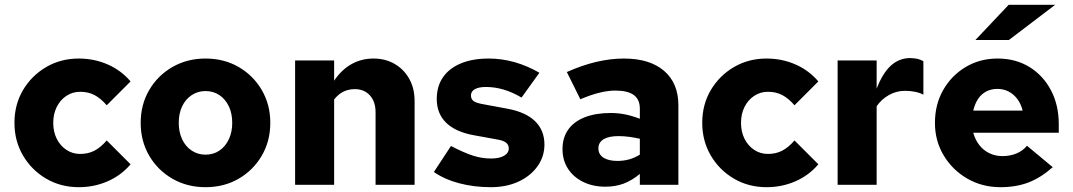

<svg xmlns="http://www.w3.org/2000/svg" viewBox="-20 -767 4453 797"><path d="M307 10Q232 10 171.5 -25.5Q111 -61 75.5 -121.5Q40 -182 40 -257Q40 -333 75.5 -393Q111 -453 171.5 -488.5Q232 -524 307 -524Q371 -524 427 -499.5Q483 -475 522 -429L423 -330Q398 -359 372 -372.5Q346 -386 313 -386Q281 -386 255.5 -369Q230 -352 215.5 -323Q201 -294 201 -257Q201 -220 215.5 -191Q230 -162 255.5 -145Q281 -128 313 -128Q346 -128 372 -141.5Q398 -155 423 -184L522 -85Q483 -39 427 -14.5Q371 10 307 10Z M833 10Q757 10 696 -25Q635 -60 599.5 -120.5Q564 -181 564 -257Q564 -333 599.5 -393.5Q635 -454 696 -489Q757 -524 833 -524Q910 -524 970.5 -489Q1031 -454 1066.5 -393.5Q1102 -333 1102 -257Q1102 -181 1066.5 -120.5Q1031 -60 970.5 -25Q910 10 833 10ZM833 -125Q866 -125 891 -142Q916 -159 930 -189Q944 -219 944 -257Q944 -296 930 -325.5Q916 -355 891 -372Q866 -389 833 -389Q801 -389 775.5 -372Q750 -355 736 -325.5Q722 -296 722 -257Q722 -219 736 -189Q750 -159 775.5 -142Q801 -125 833 -125Z M1205 0V-516H1367V-432Q1397 -477 1438.5 -500.5Q1480 -524 1530 -524Q1580 -524 1618.5 -501.5Q1657 -479 1679 -439.5Q1701 -400 1701 -348V0H1539V-301Q1539 -345 1515.5 -371Q1492 -397 1453 -397Q1427 -397 1405.5 -386.5Q1384 -376 1367 -354V0Z M2018 10Q1948 10 1887 -6Q1826 -22 1781 -53L1852 -161Q1908 -132 1944.5 -120.5Q1981 -109 2018 -109Q2053 -109 2072.5 -120.5Q2092 -132 2092 -151Q2092 -166 2080.5 -175Q2069 -184 2044 -188L1945 -206Q1870 -220 1831.5 -258Q1793 -296 1793 -356Q1793 -409 1819 -446.5Q1845 -484 1893.5 -504Q1942 -524 2009 -524Q2063 -524 2116 -509Q2169 -494 2219 -465L2145 -362Q2106 -385 2069.5 -395.5Q2033 -406 1997 -406Q1968 -406 1951.5 -397Q1935 -388 1935 -371Q1935 -355 1946.5 -347Q1958 -339 1988 -334L2085 -316Q2162 -302 2201 -264Q2240 -226 2240 -167Q2240 -117 2211 -76.5Q2182 -36 2132 -13Q2082 10 2018 10Z M2493 8Q2441 8 2400.5 -12Q2360 -32 2337.5 -67Q2315 -102 2315 -148Q2315 -196 2339 -229.5Q2363 -263 2408 -280.5Q2453 -298 2516 -298Q2544 -298 2573 -292.5Q2602 -287 2636 -274V-316Q2636 -354 2611 -372.5Q2586 -391 2534 -391Q2505 -391 2469.5 -382.5Q2434 -374 2389 -355L2333 -468Q2458 -524 2570 -524Q2677 -524 2736.5 -473Q2796 -422 2796 -330V0H2636V-45Q2602 -17 2568 -4.5Q2534 8 2493 8ZM2464 -151Q2464 -126 2485 -112.5Q2506 -99 2543 -99Q2569 -99 2592 -105.5Q2615 -112 2636 -125V-191Q2614 -196 2592 -199Q2570 -202 2547 -202Q2507 -202 2485.5 -189Q2464 -176 2464 -151Z M3162 10Q3087 10 3026.5 -25.5Q2966 -61 2930.5 -121.5Q2895 -182 2895 -257Q2895 -333 2930.5 -393Q2966 -453 3026.5 -488.5Q3087 -524 3162 -524Q3226 -524 3282 -499.5Q3338 -475 3377 -429L3278 -330Q3253 -359 3227 -372.5Q3201 -386 3168 -386Q3136 -386 3110.5 -369Q3085 -352 3070.5 -323Q3056 -294 3056 -257Q3056 -220 3070.5 -191Q3085 -162 3110.5 -145Q3136 -128 3168 -128Q3201 -128 3227 -141.5Q3253 -155 3278 -184L3377 -85Q3338 -39 3282 -14.5Q3226 10 3162 10Z M3457 0V-516H3619V-399Q3644 -464 3678.5 -495Q3713 -526 3759 -526Q3776 -525 3787 -523Q3798 -521 3813 -513V-374Q3798 -382 3778 -386Q3758 -390 3737 -390Q3701 -390 3670 -372.5Q3639 -355 3619 -326V0Z M4133 10Q4057 10 3995.5 -25.5Q3934 -61 3897.5 -121.5Q3861 -182 3861 -257Q3861 -333 3895 -393Q3929 -453 3988 -488.5Q4047 -524 4121 -524Q4196 -524 4253 -489Q4310 -454 4342.5 -392.5Q4375 -331 4375 -251V-216H4020Q4028 -187 4045 -165Q4062 -143 4087 -131Q4112 -119 4141 -119Q4173 -119 4199.5 -130Q4226 -141 4243 -162L4350 -73Q4300 -29 4249 -9.5Q4198 10 4133 10ZM4020 -308H4225Q4218 -336 4203 -356Q4188 -376 4167 -387Q4146 -398 4120 -398Q4095 -398 4074.5 -387.5Q4054 -377 4040.5 -357Q4027 -337 4020 -308ZM4029 -601 4167 -747H4360L4168 -601Z"/></svg>

Font: Red Hat Text
Style: Bold
Weight: 700
Designer: Pentagram, MCKL
Foundry: MCKL
Version: Version 1.030